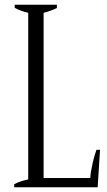

<svg xmlns="http://www.w3.org/2000/svg" viewBox="-20 -790 453 810"><path d="M40 -13C40 -13 40 0 40 0C40 0 392 0 392 0C392 0 402 -158 402 -158C402 -158 387 -158 387 -158C383 -147 377 -129 371 -102C365 -75 361 -54 361 -39C361 -39 164 -39 164 -39C164 -39 164 -736 164 -736C184 -741 203 -748 220 -756C220 -756 220 -770 220 -770C220 -770 42 -770 42 -770C42 -770 42 -757 42 -757C58 -748 77 -741 99 -736C99 -736 99 -33 99 -33C79 -29 59 -23 40 -13Z"/></svg>

Font: BUSH 25 TRIRONG 0515 A
Style: Regular
Weight: 400
Designer: Katatrad Team
Foundry: CadsonDemak